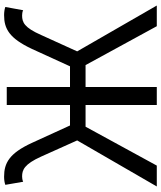

<svg xmlns="http://www.w3.org/2000/svg" viewBox="56 -842 786 938"><g transform="rotate(-90 449.0 -373.0)"><path d="M7 0H109L299 -348H405V0H493V-348H600L790 0H891L667 -389L747 -565C783 -647 809 -658 842 -658C849 -658 860 -657 868 -653L884 -740C873 -744 858 -746 844 -746C778 -746 731 -721 679 -610L594 -424H493V-733H405V-424H305L220 -610C169 -721 121 -746 55 -746C40 -746 26 -744 15 -740L30 -653C39 -657 50 -658 56 -658C88 -658 116 -647 153 -565L232 -389Z"/></g></svg>

Font: Noto Sans HK
Style: Regular
Weight: 400
Designer: Ryoko NISHIZUKA 西塚涼子 (kana, bopomofo & ideographs); Paul D. Hunt (Latin, Greek & Cyrillic); Sandoll Communications 산돌커뮤니
Foundry: Adobe
Version: Version 2.004;hotconv 1.0.118;makeotfexe 2.5.65603